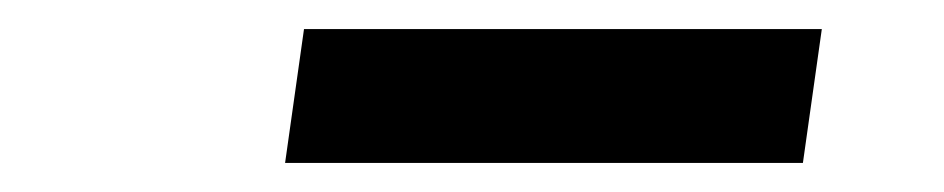

<svg xmlns="http://www.w3.org/2000/svg" viewBox="-20 -722 649 132"><path d="M176 -610 189 -702H545L532 -610Z"/></svg>

Font: Chivo Medium ExtraBold
Style: Italic
Weight: 800
Italic angle: -8.05°
Version: Version 2.002